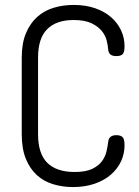

<svg xmlns="http://www.w3.org/2000/svg" viewBox="-20 -751 563 777"><path d="M418 -549Q417 -565 412 -586Q407 -607 392 -625.5Q377 -644 350 -657Q323 -670 278 -670Q208 -670 171 -633Q134 -596 134 -518V-208Q134 -129 171.5 -92Q209 -55 282 -55Q327 -55 353 -67.5Q379 -80 392.5 -98.5Q406 -117 411 -138.5Q416 -160 418 -178Q421 -204 451 -204Q468 -204 476 -196Q484 -188 484 -163Q484 -129 470 -98.5Q456 -68 429 -44.5Q402 -21 363 -7.5Q324 6 275 6Q233 6 195 -5.5Q157 -17 129 -42.5Q101 -68 84.5 -108.5Q68 -149 68 -208V-518Q68 -576 85 -616.5Q102 -657 130.5 -682.5Q159 -708 197 -719.5Q235 -731 278 -731Q327 -731 365.5 -717.5Q404 -704 430 -681Q456 -658 470 -628Q484 -598 484 -564Q484 -539 476 -531.5Q468 -524 451 -524Q434 -524 426.5 -531Q419 -538 418 -549Z"/></svg>

Font: AkaAcidDosis
Style: Regular
Weight: 400
Designer: Edgar Tolentino, Pablo Impallari, Igino Marini, Aka-Acid
Foundry: Edgar Tolentino, Pablo Impallari, Igino Marini, Cyberella
Version: Version 1.007